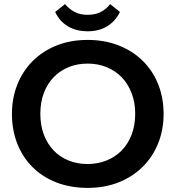

<svg xmlns="http://www.w3.org/2000/svg" viewBox="-20 -904 853 933"><path d="M406 -107Q455 -107 497.5 -124Q540 -141 571 -172.5Q602 -204 619.5 -249.5Q637 -295 637 -351Q637 -406 619.5 -451.5Q602 -497 571.5 -528.5Q541 -560 498.5 -577.5Q456 -595 406 -595Q356 -595 314 -578Q272 -561 241 -529Q210 -497 193 -452Q176 -407 176 -351Q176 -295 193 -250Q210 -205 240.5 -173Q271 -141 313.5 -124Q356 -107 406 -107ZM406 9Q322 9 254 -17.5Q186 -44 138 -92Q90 -140 64 -206Q38 -272 38 -351Q38 -427 64 -492.5Q90 -558 138 -606.5Q186 -655 254 -682.5Q322 -710 406 -710Q488 -710 556 -683.5Q624 -657 673 -609Q722 -561 748.5 -495Q775 -429 775 -350Q775 -274 749 -208.5Q723 -143 674.5 -94.5Q626 -46 558 -18.5Q490 9 406 9ZM406 -752Q350 -752 309.5 -776.5Q269 -801 248 -846L296 -884Q316 -860 342.5 -846Q369 -832 406 -832Q444 -832 471 -846.5Q498 -861 515 -884L563 -846Q541 -801 501 -776.5Q461 -752 406 -752Z"/></svg>

Font: Tilda Sans Bold
Style: Regular
Weight: 700
Designer: ParaType Ltd
Foundry: ParaType Ltd
Version: Version 1.009